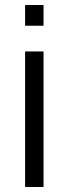

<svg xmlns="http://www.w3.org/2000/svg" viewBox="-20 -745 274 765"><path d="M80 -642.5V-725H153.5V-642.5ZM80 0V-540H153.5V0Z"/></svg>

Font: Cns Manrope
Style: Regular
Weight: 400
Designer: Mikhail Sharanda
Foundry: Mikhail Sharanda
Version: Version 4.504